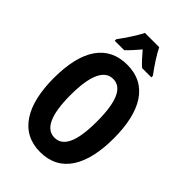

<svg xmlns="http://www.w3.org/2000/svg" viewBox="-275 -1033 1143 1143"><g transform="rotate(45 296.5 -461.5)"><path d="M357 -933H237C219 -895 173 -826 143 -786V-773H222C242 -791 268 -820 297 -854C325 -821 350 -793 373 -773H451V-786C414 -835 379 -889 357 -933ZM550 -358C550 -585 469 -725 297 -725C131 -725 43 -599 43 -359C43 -133 126 10 297 10C469 10 550 -131 550 -358ZM185 -358C185 -522 223 -606 297 -606C371 -606 408 -525 408 -358C408 -190 371 -111 297 -111C223 -111 185 -194 185 -358Z"/></g></svg>

Font: Noto Sans Thai Looped ExtraCondensed
Style: Bold
Weight: 700
Width: 2
Designer: Sasikarn Vongin, Ben Mitchell
Foundry: The Fontpad Ltd
Version: Version 1.001